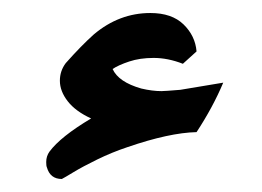

<svg xmlns="http://www.w3.org/2000/svg" viewBox="-20 -263 403 295"><path d="M282 -60Q240 -59 176 -37Q152 -29 129.5 -18Q107 -7 93 1.5Q79 10 75 12Q57 12 52 -6Q51 -8 51 -14Q51 -23 56 -30Q73 -53 120 -81Q96 -92 84 -107.5Q72 -123 72 -139Q72 -154 81 -166Q105 -193 124 -210Q163 -243 211 -243Q244 -243 262 -225.5Q280 -208 282 -184L261 -165Q238 -174 216 -174Q195 -174 178.5 -168.5Q162 -163 153 -157Q162 -137 197 -127Q214 -123 228 -123Q233 -123 257 -125L323 -136Q307 -98 282 -60Z"/></svg>

Font: Mirza
Style: Bold
Weight: 700
Designer: Arabic design by Kourosh Beigpour, Latin design by Eduardo Tunni, engineering by Lasse Fister
Version: Version 1.0010g